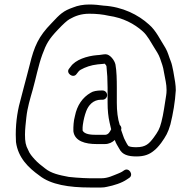

<svg xmlns="http://www.w3.org/2000/svg" viewBox="-20 -665 850 853"><path d="M436 -263H429C411.8 -263 393.2 -260.1 383 -253C346.7 -232.3 322.4 -197.1 313 -150L309 -132C307.7 -120.7 306 -110.5 306 -99V-82C311.6 -37.5 359.3 -25 409 -25H446C464.3 -25 478.7 -32.7 490 -43C495.8 -25.7 501.5 -19.5 510 -4C523 22 548.3 30 586 30C620.5 30 643.4 21.4 663 5C672.3 -1.7 683.3 -13.3 696 -30C717.5 -60.3 726.2 -75 737 -112C748.7 -158.9 758 -212.7 761 -264C761 -275.3 760 -287.7 758 -301C754.5 -323.1 746.3 -375 739 -392C730.4 -412.6 726.4 -432.6 715 -452C692.6 -486.8 673.4 -529.4 642 -556C594.3 -599.4 524.5 -635 440 -640C419.9 -642.7 399.8 -645 377 -645C350 -645 325.3 -640.4 305 -632C261.1 -616.5 247.8 -603.9 208 -561C151.7 -503.4 132.1 -460 112 -377C102.1 -337.5 95.4 -314.2 86 -278L74 -232C59.6 -182.5 50 -128.8 50 -67C50 -54.3 50.3 -43.3 51 -34C60.5 37 107.5 81 155 115C205.9 155.7 288.1 168 379 168H430C438.7 168 447 167 455 165C486 158.8 520.8 148.2 544 132L553 126C576 112.8 553 76.3 531 92L522 98C517.3 100.7 511.7 103.3 505 106C481.4 115.1 459.9 127 430 127H379C370.3 127 360.7 126.7 350 126L318 124C306.7 123.3 296 122.3 286 121C243.8 113.1 207.6 105.6 180 83C163.7 70.5 148.1 58.5 134.5 43.5C123.4 31.3 110.9 17.1 105 1C94.1 -19 91 -35.6 91 -67C91 -91.3 94.6 -120 97 -143C101.7 -187.5 114.2 -226.9 125.5 -267C139.1 -315.1 150.4 -374.5 168 -422.5C185.8 -471 196.7 -490.4 237 -533C261 -558.3 278.3 -574 289 -580C314.1 -594.1 339.9 -604 377 -604C408.3 -604 437 -601 463 -595C526.2 -586 576.4 -559.7 615 -525C634.8 -507.4 650.2 -477.5 664.5 -454.5C672.5 -441.6 685.4 -422.7 691 -406C699.2 -379.8 703.8 -374.6 709 -341C714.2 -311.6 720 -292.2 720 -265C720 -255.7 719.3 -247.3 718 -240C712.2 -205.3 706.3 -157.1 697 -123C689 -91.1 681.5 -79.8 663 -54C642.7 -26.9 627.6 -11 586 -11C572.4 -11 559.3 -11.9 551 -16C545.8 -21.2 538 -37 536 -41C528.8 -53 525 -70.6 518 -88C520.7 -96.7 518.7 -104 512 -110C502.8 -137.5 499 -172.1 499 -208V-276C499 -309.7 498.3 -349.1 493 -378C489.3 -396.6 468.9 -424 449 -424C438.4 -424 422.2 -420 411 -420C365.7 -416.2 315 -399.4 294 -369L287 -360C270.9 -340.7 304.8 -314.7 320 -336L327 -345C329.7 -349 333.3 -352.3 338 -355C359.7 -367 383.7 -375.6 414 -379L436 -381C439.3 -381.7 442.7 -382 446 -382L447 -380C450.3 -376.7 452.3 -373.7 453 -371C456.2 -341.8 458 -308.6 458 -276V-208C458 -176 460.9 -146.2 467 -120L473 -94C473.7 -93.3 474 -92.3 474 -91C468.6 -80.3 461.9 -66 446 -66H409C383.9 -66 355.4 -68.1 347 -85V-99C347 -102.3 347.3 -106 348 -110C351.4 -133.7 356 -152.2 363 -171C372.8 -197.1 393.7 -222 429 -222H436C446.8 -222 456 -231.5 456 -242.5C456 -253.5 446.8 -263 436 -263Z"/></svg>

Font: HoneyBee
Style: SeLit
Weight: 300
Foundry: Cannot Into Space Fonts
Version: Version 0.89